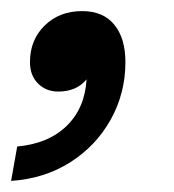

<svg xmlns="http://www.w3.org/2000/svg" viewBox="-63 -155 313 346"><path d="M-32 109Q24 104 57 72Q90 40 93 -12Q75 10 42 10Q20 10 5.5 -4.5Q-9 -19 -9 -43Q-9 -83 17.5 -109Q44 -135 85 -135Q123 -135 143 -110.5Q163 -86 163 -43Q163 13 136.5 60.5Q110 108 63.5 137.5Q17 167 -43 171Z"/></svg>

Font: Open Sauce One SemiBold Italic
Style: Regular
Weight: 600
Italic angle: -10°
Designer: Alfredo Marco Pradil
Foundry: Creative Sauce Fz LLC
Version: Version 1.477